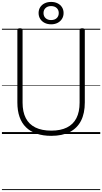

<svg xmlns="http://www.w3.org/2000/svg" viewBox="-20 -1389 1059 1990"><path d="M511 19Q426 19 360 -3.5Q294 -26 249.5 -69.5Q205 -113 182.5 -177.5Q160 -242 160 -327V-1077Q160 -1087 166.5 -1091.5Q173 -1096 187 -1096Q201 -1096 207.5 -1091.5Q214 -1087 214 -1077V-325Q214 -229 247.5 -164.5Q281 -100 347.5 -67.5Q414 -35 512 -35Q608 -35 673.5 -67.5Q739 -100 772 -164.5Q805 -229 805 -325V-1077Q805 -1087 811.5 -1091.5Q818 -1096 832 -1096Q859 -1096 859 -1077V-327Q859 -214 819.5 -137Q780 -60 702.5 -20.5Q625 19 511 19ZM510 -1137Q472 -1137 442.5 -1152Q413 -1167 396.5 -1193.5Q380 -1220 380 -1254Q380 -1288 396.5 -1314Q413 -1340 442.5 -1354.5Q472 -1369 510 -1369Q548 -1369 577 -1354.5Q606 -1340 622.5 -1314Q639 -1288 639 -1254Q639 -1220 622.5 -1193.5Q606 -1167 577 -1152Q548 -1137 510 -1137ZM509 -1181Q546 -1181 567.5 -1201Q589 -1221 589 -1254Q589 -1286 567.5 -1306Q546 -1326 509 -1326Q474 -1326 452.5 -1306Q431 -1286 431 -1254Q431 -1221 452.5 -1201Q474 -1181 509 -1181ZM0 571H1019V581H0ZM0 -20H1019V0H0ZM0 -505H1019V-500H0ZM0 -1091H1019V-1081H0Z"/></svg>

Font: Playwrite PT Guides
Style: Regular
Weight: 400
Designer: Veronika Burian, José Scaglione
Foundry: TypeTogether
Version: Version 1.003